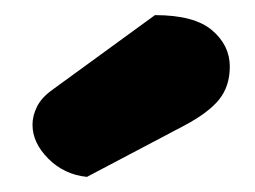

<svg xmlns="http://www.w3.org/2000/svg" viewBox="-20 -764 338 254"><path d="M185 -744Q237 -744 260.5 -724Q284 -704 284 -676Q284 -650 270 -632.5Q256 -615 224 -598L95 -530Q65 -533 44 -554Q23 -575 23 -599Q23 -611 29 -623Q35 -635 49 -645Z"/></svg>

Font: Baloo Tammudu
Style: Regular
Weight: 400
Designer: Omkar Shende and Ek Type
Foundry: Ek Type
Version: Version 1.443;PS 1.000;hotconv 16.6.51;makeotf.lib2.5.65220;